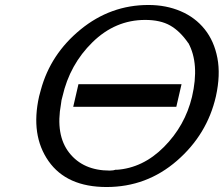

<svg xmlns="http://www.w3.org/2000/svg" viewBox="-20 -733 898 771"><path d="M137 -346Q138 -350 140.5 -359Q143 -368 144 -372Q183 -516 303.5 -614.5Q424 -713 576 -713Q647 -713 705.5 -688Q764 -663 802 -615.5Q840 -568 853 -500Q866 -432 847 -346Q812 -193 690.5 -87.5Q569 18 408 18Q248 18 175 -86Q102 -190 137 -346ZM231 -346Q226 -330 225 -316Q202 -191 258 -119.5Q314 -48 421 -48Q435 -48 447 -52V-51Q554 -58 638.5 -143Q723 -228 751 -344Q782 -477 736 -561V-560Q703 -608 663.5 -630.5Q624 -653 563 -653Q443 -653 351.5 -563.5Q260 -474 231 -346ZM274 -304 295 -395H709L688 -304Z"/></svg>

Font: Coval
Style: Book Italic
Weight: 350
Foundry: Context Ltd
Version: Version 001.000